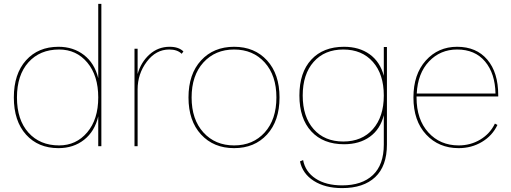

<svg xmlns="http://www.w3.org/2000/svg" viewBox="-20 -750 2624 985"><path d="M484 -730H500V0H484V-153Q466 -76 411.5 -33Q357 10 280 10Q176 10 113.5 -59.5Q51 -129 51 -250Q51 -371 113.5 -440.5Q176 -510 280 -510Q356 -510 410.5 -468Q465 -426 484 -349ZM283 -4Q371 -4 427.5 -71Q484 -138 484 -250Q484 -362 428 -429Q372 -496 283 -496Q185 -496 126 -430.5Q67 -365 67 -250Q67 -135 126 -69.5Q185 -4 283 -4Z M670 0V-500H686V-370Q703 -431 747 -470.5Q791 -510 850 -510Q897 -510 921 -486L912 -474Q890 -496 848 -496Q780 -496 733 -433.5Q686 -371 686 -291V0Z M1011.5 -440Q1076 -510 1181 -510Q1286 -510 1350 -440Q1414 -370 1414 -250Q1414 -130 1350 -60Q1286 10 1181 10Q1076 10 1011.5 -60Q947 -130 947 -250Q947 -370 1011.5 -440ZM1338 -429.5Q1278 -496 1181 -496Q1084 -496 1023.5 -429.5Q963 -363 963 -250Q963 -137 1023.5 -70.5Q1084 -4 1181 -4Q1278 -4 1338 -70.5Q1398 -137 1398 -250Q1398 -363 1338 -429.5Z M1735 215Q1648 215 1590 178Q1532 141 1519 78L1535 71Q1546 131 1599 166Q1652 201 1735 201Q1837 201 1893 148Q1949 95 1949 -8V-159Q1931 -87 1877.5 -48.5Q1824 -10 1745 -10Q1638 -10 1577 -76Q1516 -142 1516 -260Q1516 -378 1577 -444Q1638 -510 1745 -510Q1823 -510 1876.5 -471.5Q1930 -433 1949 -361V-509H1965V-9Q1965 102 1905 158.5Q1845 215 1735 215ZM1589 -87.5Q1645 -24 1741 -24Q1837 -24 1893 -87.5Q1949 -151 1949 -260Q1949 -369 1893 -432.5Q1837 -496 1741 -496Q1645 -496 1589 -432.5Q1533 -369 1533 -260Q1533 -151 1589 -87.5Z M2536 -255H2117V-250Q2117 -137 2177.5 -70.5Q2238 -4 2333 -4Q2394 -4 2444 -34Q2494 -64 2519 -116L2532 -109Q2506 -54 2452.5 -22Q2399 10 2333 10Q2231 10 2166 -60Q2101 -130 2101 -250Q2101 -369 2164.5 -439.5Q2228 -510 2325 -510Q2424 -510 2480 -444Q2536 -378 2536 -262ZM2325 -496Q2239 -496 2181 -435Q2123 -374 2118 -270H2522Q2520 -373 2468.5 -434.5Q2417 -496 2325 -496Z"/></svg>

Font: Elaine Sans Thin
Style: Regular
Weight: 250
Designer: Wei Huang
Foundry: Wei Huang
Version: Version 2.001;December 24, 2019;FontCreator 12.0.0.2547 64-b